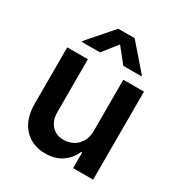

<svg xmlns="http://www.w3.org/2000/svg" viewBox="-181 -897 969 1031"><g transform="rotate(30 304.0 -382.0)"><path d="M414.1 -229V-545.9H542V0H418V-97.2H412.1Q393.1 -51.3 351.1 -22Q309.1 7.3 248 6.8Q167.5 7.3 116.9 -46.1Q66.4 -99.6 66.4 -198.2V-545.9H194.3V-217.8Q194.3 -166 222.9 -135.5Q251.5 -105 297.9 -105.5Q326.2 -105.5 352.8 -118.9Q379.4 -132.3 396.7 -159.9Q414.1 -187.5 414.1 -229ZM376.5 -610.4 304.2 -701.2 232.4 -610.4H119.6V-615.7L253.9 -769.5H355L488.8 -615.7V-610.4Z"/></g></svg>

Font: Inter Semi Bold
Style: Regular
Weight: 600
Designer: Rasmus Andersson
Foundry: rsms
Version: Version 4.000;git-e0f93cc